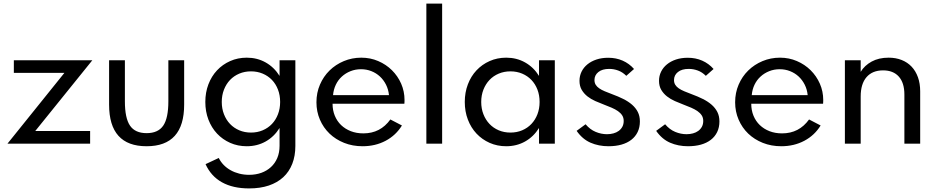

<svg xmlns="http://www.w3.org/2000/svg" viewBox="-20 -802 5229 1072"><path d="M21.8 0 339.5 -395H57.3V-465.5H495.5L176.8 -70.5H483.2V0Z M798.6 14.5Q589.1 14.5 589.1 -217.7V-465.5H677.3V-236.4Q677.3 -142.3 705.9 -100.5Q734.5 -58.6 798.6 -58.6Q862.7 -58.6 891.4 -100.5Q920 -142.3 920 -236.4V-465.5H1008.2V-217.7Q1008.2 14.5 798.6 14.5Z M1126.4 -232.7Q1126.4 -285.9 1143.6 -331.1Q1160.9 -376.4 1191.8 -409.3Q1222.7 -442.3 1265.2 -461.1Q1307.7 -480 1357.7 -480Q1415.9 -480 1463.2 -453.4Q1510.5 -426.8 1540.9 -378.2V-465.5H1629.1V12.7Q1629.1 68.6 1611.8 112.7Q1594.5 156.8 1561.6 187.3Q1528.6 217.7 1480.7 233.9Q1432.7 250 1370.9 250Q1280.5 250 1219.1 215.7Q1157.7 181.4 1127.7 114.5L1201.4 80Q1211.8 101.4 1228.9 118.9Q1245.9 136.4 1268 148.6Q1290 160.9 1316.1 167.5Q1342.3 174.1 1370.9 174.1Q1407.7 174.1 1438.9 163Q1470 151.8 1492.7 130.9Q1515.5 110 1528.2 80Q1540.9 50 1540.9 11.8V-87.3Q1510.5 -38.6 1463.2 -12Q1415.9 14.5 1357.7 14.5Q1307.7 14.5 1265.2 -4.3Q1222.7 -23.2 1191.8 -56.1Q1160.9 -89.1 1143.6 -134.3Q1126.4 -179.5 1126.4 -232.7ZM1218.2 -232.7Q1218.2 -195.5 1230.5 -164.1Q1242.7 -132.7 1264.3 -110Q1285.9 -87.3 1315.9 -74.5Q1345.9 -61.8 1381.4 -61.8Q1416.8 -61.8 1446.8 -74.5Q1476.8 -87.3 1498.4 -110Q1520 -132.7 1532 -164.1Q1544.1 -195.5 1544.1 -232.7Q1544.1 -270.5 1532 -301.8Q1520 -333.2 1498.4 -355.7Q1476.8 -378.2 1446.8 -390.9Q1416.8 -403.6 1381.4 -403.6Q1345.9 -403.6 1315.9 -390.9Q1285.9 -378.2 1264.3 -355.5Q1242.7 -332.7 1230.5 -301.4Q1218.2 -270 1218.2 -232.7Z M2004.5 14.5Q1948.6 14.5 1901.4 -4.3Q1854.1 -23.2 1819.8 -56.1Q1785.5 -89.1 1766.1 -134.1Q1746.8 -179.1 1746.8 -230.9Q1746.8 -284.1 1766.4 -329.5Q1785.9 -375 1820 -408.4Q1854.1 -441.8 1899.8 -460.9Q1945.5 -480 1997.3 -480Q2047.7 -480 2091.6 -461.1Q2135.5 -442.3 2168.2 -410Q2200.9 -377.7 2219.8 -334.8Q2238.6 -291.8 2238.6 -243.2Q2238.6 -236.8 2238.4 -232.3Q2238.2 -227.7 2237.7 -222.7H1836.8Q1836.8 -186.4 1849.3 -155.9Q1861.8 -125.5 1884.5 -103.6Q1907.3 -81.8 1938.9 -69.5Q1970.5 -57.3 2008.6 -57.3Q2056.4 -57.3 2094.1 -76.8Q2131.8 -96.4 2159.5 -135L2224.1 -101.4Q2190.5 -46.4 2133 -15.9Q2075.5 14.5 2004.5 14.5ZM2151.8 -270.9Q2148.6 -302.7 2135.2 -329.3Q2121.8 -355.9 2101.1 -375Q2080.5 -394.1 2053.4 -404.8Q2026.4 -415.5 1995.5 -415.5Q1964.1 -415.5 1936.8 -404.5Q1909.5 -393.6 1888.6 -374.5Q1867.7 -355.5 1855 -328.9Q1842.3 -302.3 1839.5 -270.9Z M2360.5 0V-781.8H2448.6V0Z M2575 -232.7Q2575 -285.9 2592.3 -331.1Q2609.5 -376.4 2640.5 -409.3Q2671.4 -442.3 2713.9 -461.1Q2756.4 -480 2806.4 -480Q2864.5 -480 2911.8 -453.4Q2959.1 -426.8 2989.5 -378.2V-465.5H3077.7V0H2989.5V-87.3Q2959.1 -38.6 2911.8 -12Q2864.5 14.5 2806.4 14.5Q2756.4 14.5 2713.9 -4.3Q2671.4 -23.2 2640.5 -56.1Q2609.5 -89.1 2592.3 -134.3Q2575 -179.5 2575 -232.7ZM2666.8 -232.7Q2666.8 -195.5 2679.1 -164.1Q2691.4 -132.7 2713 -110Q2734.5 -87.3 2764.5 -74.5Q2794.5 -61.8 2830 -61.8Q2865.5 -61.8 2895.5 -74.5Q2925.5 -87.3 2947 -110Q2968.6 -132.7 2980.7 -164.1Q2992.7 -195.5 2992.7 -232.7Q2992.7 -270.5 2980.7 -301.8Q2968.6 -333.2 2947 -355.7Q2925.5 -378.2 2895.5 -390.9Q2865.5 -403.6 2830 -403.6Q2794.5 -403.6 2764.5 -390.9Q2734.5 -378.2 2713 -355.5Q2691.4 -332.7 2679.1 -301.4Q2666.8 -270 2666.8 -232.7Z M3377.3 14.5Q3322.7 14.5 3277.3 -5.2Q3231.8 -25 3199.5 -71.4L3249.5 -108.2Q3274.5 -78.6 3305.7 -65.7Q3336.8 -52.7 3369.1 -52.7Q3388.2 -52.7 3405 -57.3Q3421.8 -61.8 3434.5 -71.1Q3447.3 -80.5 3454.8 -94.3Q3462.3 -108.2 3462.3 -126.8Q3462.3 -144.5 3453.9 -157.7Q3445.5 -170.9 3430.5 -181.4Q3415.5 -191.8 3395 -200.7Q3374.5 -209.5 3350.5 -218.6Q3327.7 -227.3 3303.9 -237.7Q3280 -248.2 3260.2 -263.6Q3240.5 -279.1 3228 -300.2Q3215.5 -321.4 3215.5 -350.9Q3215.5 -378.2 3227 -401.8Q3238.6 -425.5 3259.8 -442.7Q3280.9 -460 3310.5 -469.8Q3340 -479.5 3375.9 -479.5Q3420 -479.5 3456.6 -463.4Q3493.2 -447.3 3520 -416.8L3476.8 -378.6Q3456.4 -399.1 3431.8 -408.2Q3407.3 -417.3 3381.4 -417.3Q3342.7 -417.3 3320.9 -399.8Q3299.1 -382.3 3299.1 -355Q3299.1 -340 3305.9 -328.9Q3312.7 -317.7 3325.5 -308.9Q3338.2 -300 3356.6 -292.3Q3375 -284.5 3398.2 -275.9Q3431.8 -263.6 3460 -249.5Q3488.2 -235.5 3508.9 -217.5Q3529.5 -199.5 3541.1 -176.8Q3552.7 -154.1 3552.7 -124.1Q3552.7 -90.9 3540.2 -65Q3527.7 -39.1 3504.8 -21.4Q3481.8 -3.6 3449.5 5.5Q3417.3 14.5 3377.3 14.5Z M3821.4 14.5Q3766.8 14.5 3721.4 -5.2Q3675.9 -25 3643.6 -71.4L3693.6 -108.2Q3718.6 -78.6 3749.8 -65.7Q3780.9 -52.7 3813.2 -52.7Q3832.3 -52.7 3849.1 -57.3Q3865.9 -61.8 3878.6 -71.1Q3891.4 -80.5 3898.9 -94.3Q3906.4 -108.2 3906.4 -126.8Q3906.4 -144.5 3898 -157.7Q3889.5 -170.9 3874.5 -181.4Q3859.5 -191.8 3839.1 -200.7Q3818.6 -209.5 3794.5 -218.6Q3771.8 -227.3 3748 -237.7Q3724.1 -248.2 3704.3 -263.6Q3684.5 -279.1 3672 -300.2Q3659.5 -321.4 3659.5 -350.9Q3659.5 -378.2 3671.1 -401.8Q3682.7 -425.5 3703.9 -442.7Q3725 -460 3754.5 -469.8Q3784.1 -479.5 3820 -479.5Q3864.1 -479.5 3900.7 -463.4Q3937.3 -447.3 3964.1 -416.8L3920.9 -378.6Q3900.5 -399.1 3875.9 -408.2Q3851.4 -417.3 3825.5 -417.3Q3786.8 -417.3 3765 -399.8Q3743.2 -382.3 3743.2 -355Q3743.2 -340 3750 -328.9Q3756.8 -317.7 3769.5 -308.9Q3782.3 -300 3800.7 -292.3Q3819.1 -284.5 3842.3 -275.9Q3875.9 -263.6 3904.1 -249.5Q3932.3 -235.5 3953 -217.5Q3973.6 -199.5 3985.2 -176.8Q3996.8 -154.1 3996.8 -124.1Q3996.8 -90.9 3984.3 -65Q3971.8 -39.1 3948.9 -21.4Q3925.9 -3.6 3893.6 5.5Q3861.4 14.5 3821.4 14.5Z M4342.3 14.5Q4286.4 14.5 4239.1 -4.3Q4191.8 -23.2 4157.5 -56.1Q4123.2 -89.1 4103.9 -134.1Q4084.5 -179.1 4084.5 -230.9Q4084.5 -284.1 4104.1 -329.5Q4123.6 -375 4157.7 -408.4Q4191.8 -441.8 4237.5 -460.9Q4283.2 -480 4335 -480Q4385.5 -480 4429.3 -461.1Q4473.2 -442.3 4505.9 -410Q4538.6 -377.7 4557.5 -334.8Q4576.4 -291.8 4576.4 -243.2Q4576.4 -236.8 4576.1 -232.3Q4575.9 -227.7 4575.5 -222.7H4174.5Q4174.5 -186.4 4187 -155.9Q4199.5 -125.5 4222.3 -103.6Q4245 -81.8 4276.6 -69.5Q4308.2 -57.3 4346.4 -57.3Q4394.1 -57.3 4431.8 -76.8Q4469.5 -96.4 4497.3 -135L4561.8 -101.4Q4528.2 -46.4 4470.7 -15.9Q4413.2 14.5 4342.3 14.5ZM4489.5 -270.9Q4486.4 -302.7 4473 -329.3Q4459.5 -355.9 4438.9 -375Q4418.2 -394.1 4391.1 -404.8Q4364.1 -415.5 4333.2 -415.5Q4301.8 -415.5 4274.5 -404.5Q4247.3 -393.6 4226.4 -374.5Q4205.5 -355.5 4192.7 -328.9Q4180 -302.3 4177.3 -270.9Z M4697.3 0V-465.5H4785.5V-400.9Q4806.8 -436.4 4846.6 -458.2Q4886.4 -480 4941.4 -480Q4981.8 -480 5014.3 -467Q5046.8 -454.1 5069.8 -429.8Q5092.7 -405.5 5105.2 -370.7Q5117.7 -335.9 5117.7 -291.8V0H5029.5V-274.1Q5029.5 -339.5 4998.4 -374.3Q4967.3 -409.1 4910.5 -409.1Q4850.9 -409.1 4818.2 -371.4Q4785.5 -333.6 4785.5 -263.2V0Z"/></svg>

Font: Spartan Med
Style: Regular
Weight: 500
Designer: Matt Bailey, Mirko Velimirovic
Foundry: Matt Bailey
Version: Version 1.005